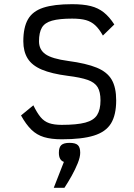

<svg xmlns="http://www.w3.org/2000/svg" viewBox="-20 -652 640 918"><path d="M275 14Q225 14 190.2 3.5Q155.5 -7 129.8 -32.2Q104 -57.5 80.5 -100L139.5 -148.5Q157 -112.5 174 -92Q191 -71.5 215 -63.2Q239 -55 275 -55Q347.5 -55 387.8 -65.8Q428 -76.5 444.2 -102Q460.5 -127.5 460.5 -172Q460.5 -212.5 446.8 -235.2Q433 -258 399 -270Q365 -282 303.5 -289.5Q226.5 -299.5 179.8 -319.2Q133 -339 112.2 -372.5Q91.5 -406 91.5 -454.5Q91.5 -521 113.8 -559.8Q136 -598.5 187 -615.2Q238 -632 325 -632Q378 -632 413.8 -623Q449.5 -614 476.2 -592.8Q503 -571.5 526.5 -535L472 -482Q454 -514 435.2 -531.2Q416.5 -548.5 391 -555.8Q365.5 -563 325 -563Q263.5 -563 228.8 -553.2Q194 -543.5 180.2 -519.8Q166.5 -496 166.5 -454.5Q166.5 -414.5 197.5 -392.8Q228.5 -371 306.5 -360.5Q392.5 -349 442.5 -328.5Q492.5 -308 514 -271Q535.5 -234 535.5 -172Q535.5 -102.5 510.8 -62Q486 -21.5 429.2 -3.8Q372.5 14 275 14ZM237 246 285.5 122Q261.5 114 261.5 78.5Q261.5 52.5 273 41.8Q284.5 31 312.5 31Q341 31 352.2 41.8Q363.5 52.5 363.5 78.5Q363.5 99 351.8 128.2Q340 157.5 322.8 188.5Q305.5 219.5 288 246Z"/></svg>

Font: Victor Mono Thin
Style: Regular
Weight: 100
Monospace: yes
Designer: Rune Bjørnerås
Version: Version 1.561;gftools[0.9.30]